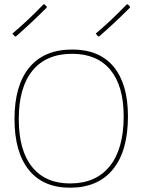

<svg xmlns="http://www.w3.org/2000/svg" viewBox="-20 -874 667 899"><path d="M317.9 -642.1Q445.3 -642.1 512.2 -561.5Q579.1 -480.5 579.1 -329.1Q579.1 -167 508.8 -81.1Q438.5 4.9 308.1 4.9Q182.1 4.9 115.2 -78.1Q47.9 -161.6 47.9 -316.9Q47.9 -474.6 117.7 -558.6Q187.5 -642.1 317.9 -642.1ZM317.9 -622.1Q196.8 -622.1 132.3 -543.5Q67.9 -464.8 67.9 -316.9Q67.9 -169.9 129.9 -92.8Q192.4 -15.1 308.1 -15.1Q429.2 -15.1 494.1 -96.2Q559.1 -177.2 559.1 -329.1Q559.1 -471.2 497.1 -546.4Q434.6 -622.1 317.9 -622.1ZM199.2 -842.8 198.2 -837.9Q166 -805.7 127 -769Q85.9 -730.5 54.2 -703.1L48.8 -704.1L38.1 -716.8Q71.3 -744.6 107.9 -778.8Q137.2 -806.2 184.1 -854L189 -853ZM588.9 -842.8 587.9 -837.9Q548.3 -798.3 517.1 -769Q481.9 -736.3 443.8 -703.1L439 -704.1L428.2 -716.8Q461.4 -744.6 498 -778.8Q527.3 -806.2 574.2 -854L579.1 -853Z"/></svg>

Font: Datalegreya
Style: Dot
Weight: 700
Designer: Figs Lab
Foundry: Figs Lab
Version: Version 1.002;PS 001.002;hotconv 1.0.70;makeotf.lib2.5.58329